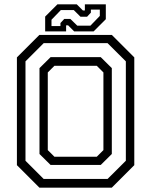

<svg xmlns="http://www.w3.org/2000/svg" viewBox="-20 -860 693 880"><path d="M160.5 0 57.5 -103V-597L160.5 -700H492.5L595.5 -597V-103L492.5 0ZM229.5 -141.5H423.5L454 -172V-528L423.5 -558.5H229.5L199 -528V-172ZM180.2 -39.8H473L556.8 -123.2V-578.8L473 -662.2H180.2L96.8 -578.8V-123.2ZM211.8 -104 161 -154.2V-547.8L211.8 -598H441.8L492.5 -547.8V-154.2L441.8 -104ZM187 -716V-784L243 -840H332L360 -812H369V-840H465V-772L409 -716H320L292 -744H283V-716ZM216 -740.5H257V-754.5L274.5 -773.2H302.5L334 -742.5H394.5L437.5 -787V-816H396.5V-802L379 -783.2H349L318 -814H259L216 -769.5Z"/></svg>

Font: Tourney Thin
Style: Regular
Weight: 100
Designer: Tyler Finck
Foundry: Etcetera Type Co
Version: Version 1.015